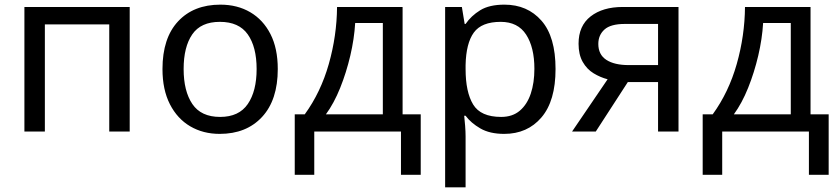

<svg xmlns="http://www.w3.org/2000/svg" viewBox="-20 -566 3605 826"><path d="M538 -536V0H450V-461H173V0H85V-536Z M1175 -269Q1175 -136 1107.5 -63Q1040 10 925 10Q854 10 798.5 -22.5Q743 -55 711 -117.5Q679 -180 679 -269Q679 -402 746 -474Q813 -546 928 -546Q1001 -546 1056.5 -513.5Q1112 -481 1143.5 -419.5Q1175 -358 1175 -269ZM770 -269Q770 -174 807.5 -118.5Q845 -63 927 -63Q1008 -63 1046 -118.5Q1084 -174 1084 -269Q1084 -364 1046 -418Q1008 -472 926 -472Q844 -472 807 -418Q770 -364 770 -269Z M1712 -536V-74H1790V186H1705V0H1332V186H1248V-74H1291Q1360 -169 1394.5 -290.5Q1429 -412 1430 -536ZM1627 -467H1508Q1504 -399 1487 -326.5Q1470 -254 1443.5 -188Q1417 -122 1382 -74H1627Z M2150 -546Q2249 -546 2309.5 -477Q2370 -408 2370 -269Q2370 -132 2309.5 -61Q2249 10 2149 10Q2087 10 2046.5 -13.5Q2006 -37 1983 -68H1977Q1979 -51 1981 -25Q1983 1 1983 20V240H1895V-536H1967L1979 -463H1983Q2007 -498 2046 -522Q2085 -546 2150 -546ZM2134 -472Q2052 -472 2018.5 -426Q1985 -380 1983 -286V-269Q1983 -170 2015.5 -116.5Q2048 -63 2136 -63Q2185 -63 2216.5 -90Q2248 -117 2263.5 -163.5Q2279 -210 2279 -270Q2279 -362 2243.5 -417Q2208 -472 2134 -472Z M2543 0H2441L2594 -225Q2563 -233 2534 -250.5Q2505 -268 2487 -299.5Q2469 -331 2469 -378Q2469 -455 2521 -495.5Q2573 -536 2659 -536H2899V0H2811V-213H2681ZM2554 -377Q2554 -331 2588.5 -308.5Q2623 -286 2685 -286H2811V-463H2668Q2607 -463 2580.5 -439Q2554 -415 2554 -377Z M3467 -536V-74H3545V186H3460V0H3087V186H3003V-74H3046Q3115 -169 3149.5 -290.5Q3184 -412 3185 -536ZM3382 -467H3263Q3259 -399 3242 -326.5Q3225 -254 3198.5 -188Q3172 -122 3137 -74H3382Z"/></svg>

Font: Noto IKEA Simplified Chinese
Style: Regular
Weight: 400
Designer: Monotype Design Team
Foundry: Monotype Imaging Inc.
Version: Version 1.100